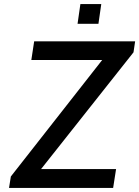

<svg xmlns="http://www.w3.org/2000/svg" viewBox="-20 -927 686 947"><path d="M24.5 0 33.5 -56.5 484 -631H134.5L148.5 -723H646.5L638.5 -669L182.5 -93H552.5L538 0ZM362.5 -809.5 376.5 -907H479.5L465.5 -809.5Z"/></svg>

Font: Public Sans Medium
Style: Italic
Weight: 500
Italic angle: -8°
Designer: The Public Sans project authors (U.S. Web Design System). Libre Franklin designed by Pablo Impallari and Rodrigo Fuenzal
Version: Version 1.007; ttfautohint (v1.8.1) -l 8 -r 50 -G 200 -x 14 